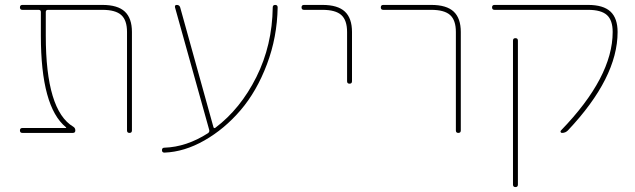

<svg xmlns="http://www.w3.org/2000/svg" viewBox="-20 -540 2580 780"><path d="M248 -20Q249 -20 249 -21L248 -23Q146 -106 146 -395V-491Q146 -500 137 -500H71Q61 -500 61 -510Q61 -520 71 -520H396Q458 -520 487 -493Q516 -466 516 -410V-10Q516 0 506 0Q496 0 496 -10V-410Q496 -458 472.5 -479Q449 -500 396 -500H175Q166 -500 166 -491V-395Q166 -91 278 -25Q286 -20 286 -10Q286 0 276 0H71Q61 0 61 -10Q61 -20 71 -20Z M648 80Q638 80 638 70Q638 60 648 60Q738 57 825 1Q832 -4 830 -12L691 -510Q689 -520 698 -520Q709 -520 712 -510L847 -24Q849 -17 855 -21Q957 -98 1021.5 -227Q1086 -356 1088 -510Q1088 -520 1098 -520Q1108 -520 1108 -510Q1106 -389 1064.5 -279Q1023 -169 957.5 -92.5Q892 -16 810.5 30.5Q729 77 648 80Z M1215 -500Q1205 -500 1205 -510Q1205 -520 1215 -520H1290Q1352 -520 1381 -493Q1410 -466 1410 -410V-210Q1410 -200 1400 -200Q1390 -200 1390 -210V-410Q1390 -458 1366.5 -479Q1343 -500 1290 -500Z M1537 -500Q1527 -500 1527 -510Q1527 -520 1537 -520H1732Q1794 -520 1823 -493Q1852 -466 1852 -410V-10Q1852 0 1842 0Q1832 0 1832 -10V-410Q1832 -458 1808.5 -479Q1785 -500 1732 -500Z M2064 -375Q2064 -385 2074 -385Q2084 -385 2084 -375V210Q2084 220 2074 220Q2064 220 2064 210ZM1989 -500Q1979 -500 1979 -510Q1979 -520 1989 -520H2369Q2431 -520 2460 -493Q2489 -466 2489 -410Q2489 -224 2287 -10Q2277 0 2263 0Q2259 0 2257.5 -3.5Q2256 -7 2259 -10Q2469 -227 2469 -410Q2469 -458 2445.5 -479Q2422 -500 2369 -500Z"/></svg>

Font: Rounded Mplus 1c Thin
Style: Regular
Weight: 250
Version: Version 1.059.20150529